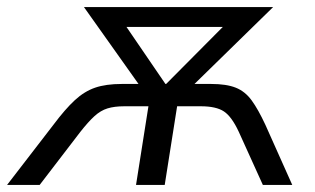

<svg xmlns="http://www.w3.org/2000/svg" viewBox="-61 -522 888 542"><path d="M-41 0 90 -170Q123 -214 150 -239Q177 -264 207.5 -274.5Q238 -285 283 -285H330L176 -502H710L488 -285H535Q578 -285 604.5 -274.5Q631 -264 649.5 -238.5Q668 -213 688 -170L764 0H681L613 -150Q593 -193 571 -207.5Q549 -222 506 -222H439L404 0H323L358 -222H290Q262 -222 242.5 -216Q223 -210 205.5 -194Q188 -178 166 -150L51 0ZM406 -285H408L568 -446H296Z"/></svg>

Font: Mulish
Style: Italic
Weight: 400
Italic angle: -9°
Designer: Vernon Adams
Foundry: Vernon Adams
Version: Version 3.603; ttfautohint (v1.8.3)